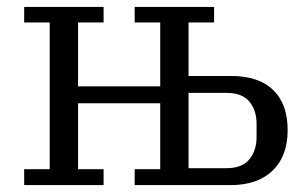

<svg xmlns="http://www.w3.org/2000/svg" viewBox="-20 -536 893 556"><path d="M50 -46H124V-471H50V-516H280V-471H206V-286H444V-471H370V-516H600V-471H526V-316H649Q729 -316 771 -275.5Q813 -235 813 -159Q813 -84 769.5 -42Q726 0 648 0H370V-46H444V-237H206V-46H280V0H50ZM636 -49Q681 -49 702 -74.5Q723 -100 723 -139V-177Q723 -217 702 -242Q681 -267 636 -267H526V-49Z"/></svg>

Font: IBM Plex Serif
Style: Regular
Weight: 400
Designer: Mike Abbink, Paul van der Laan, Pieter van Rosmalen
Foundry: Bold Monday
Version: Version 2.6